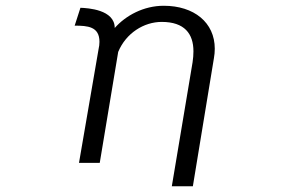

<svg xmlns="http://www.w3.org/2000/svg" viewBox="-20 -535 1040 666"><path d="M649 111 722 -333C724 -344 725 -355 725 -366C725 -457 653 -515 548 -515C478 -515 416 -481 378 -438C378 -502 284 -507 259 -508L239 -446C284 -446 325 -443 325 -390C325 -382 324 -373 322 -365L254 30H326L390 -355C417 -420 479 -459 541 -459C620 -459 651 -418 651 -357C651 -345 650 -332 648 -319L576 111Z"/></svg>

Font: LINE Seed JP App_OTF Regular
Style: Regular
Weight: 400
Designer: LY Corporation & Fontrix & Fontworks
Version: Version 1.002